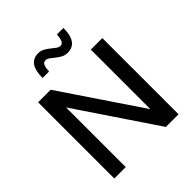

<svg xmlns="http://www.w3.org/2000/svg" viewBox="-235 -1037 1190 1190"><g transform="rotate(-45 360.0 -441.5)"><path d="M79 0V-668H189L541 -146V-668H642V0H531L179 -523V0ZM205 -755Q205 -883 294 -883Q316 -883 334.5 -873Q353 -863 368.5 -850Q384 -837 398 -827Q412 -817 425 -817Q440 -817 448 -831.5Q456 -846 459 -883H516Q516 -755 426 -755Q404 -755 386 -764.5Q368 -774 352 -787Q336 -800 322 -810Q308 -820 295 -820Q280 -820 272 -806Q264 -792 262 -755Z"/></g></svg>

Font: Gantari Medium
Style: Regular
Weight: 500
Designer: Anugrah Pasau
Foundry: Lafontype
Version: Version 1.000; ttfautohint (v1.8.4.7-5d5b)